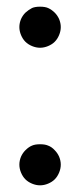

<svg xmlns="http://www.w3.org/2000/svg" viewBox="-20 -774 240 575"><path d="M43 -717Q48 -728 56 -736Q66 -745 76 -750Q85 -754 100 -754Q115 -754 124 -750Q135 -745 144 -736Q152 -728 157 -717Q162 -705 162 -693Q162 -681 157 -669Q152 -657 144 -649Q136 -641 124 -636Q112 -631 100 -631Q88 -631 76 -636Q64 -641 56 -649Q48 -657 43 -669Q38 -681 38 -693Q38 -705 43 -717ZM43 -305Q48 -316 56 -324Q66 -334 76 -338Q85 -342 100 -342Q115 -342 124 -338Q135 -334 144 -324Q152 -316 157 -305Q162 -293 162 -281Q162 -269 157 -257Q152 -245 144 -237Q136 -229 124 -224Q112 -219 100 -219Q88 -219 76 -224Q64 -229 56 -237Q48 -245 43 -257Q38 -269 38 -281Q38 -293 43 -305Z"/></svg>

Font: DSEG14 Modern Mini
Style: Bold
Weight: 700
Designer: Keshikan(Twitter:@keshinomi_88pro)
Version: Version 0.46